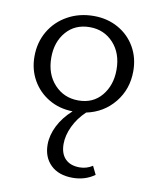

<svg xmlns="http://www.w3.org/2000/svg" viewBox="-81 -483 681 836"><g transform="rotate(10 259.5 -65.0)"><path d="M233 151Q233 194 255.5 217Q278 240 319 240Q350 240 376 223L394 260Q352 290 297 290Q235 290 200 256Q165 222 165 166Q165 125 186 83Q207 41 247 5Q188 4 141.5 -23.5Q95 -51 68.5 -97.5Q42 -144 42 -202Q42 -264 71 -313.5Q100 -363 151.5 -391.5Q203 -420 267 -420Q327 -420 375 -393Q423 -366 450 -319Q477 -272 477 -213Q477 -133 429.5 -74.5Q382 -16 306 0Q271 33 252 73.5Q233 114 233 151ZM263 -46Q328 -46 366 -92Q404 -138 404 -206Q404 -279 362.5 -324Q321 -369 258 -369Q193 -369 154 -324Q115 -279 115 -210Q115 -137 157 -91.5Q199 -46 263 -46Z"/></g></svg>

Font: Ysabeau Infant
Style: Regular
Weight: 400
Designer: Christian Thalmann (Catharsis Fonts)
Version: Version 0.003